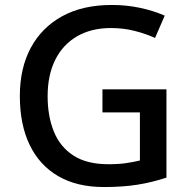

<svg xmlns="http://www.w3.org/2000/svg" viewBox="-20 -744 767 774"><path d="M393 -384H651V-28Q594 -9 534.5 0.5Q475 10 399 10Q290 10 214.5 -34Q139 -78 99.5 -160Q60 -242 60 -357Q60 -469 104 -551Q148 -633 230.5 -678.5Q313 -724 431 -724Q490 -724 544 -712.5Q598 -701 644 -681L605 -591Q568 -608 522.5 -619.5Q477 -631 427 -631Q348 -631 290.5 -597.5Q233 -564 202.5 -502.5Q172 -441 172 -356Q172 -276 197 -214Q222 -152 276 -117Q330 -82 417 -82Q459 -82 489 -86.5Q519 -91 544 -97V-291H393Z"/></svg>

Font: Noto Sans Armenian Medium
Style: Regular
Weight: 500
Designer: Monotype Design Team
Foundry: Monotype Imaging Inc.
Version: Version 2.007